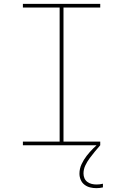

<svg xmlns="http://www.w3.org/2000/svg" viewBox="-20 -755 640 998"><path d="M501 0H99V-19H290V-716H99V-735H501V-716H310V-19H501ZM481 223Q464 223 448 219Q432 215 419 205Q406 195 399.5 179.5Q393 164 393 148Q393 122 404 98.5Q415 75 430.5 55Q446 35 464 17Q482 -1 501 -18V0Q487 16 473 33Q459 50 446 67.5Q433 85 423.5 105Q414 125 414 147Q414 160 419 171.5Q424 183 434 190.5Q444 198 456.5 201Q469 204 482 204Q490 204 498.5 203Q507 202 515 200V219Q507 221 498 222Q489 223 481 223Z"/></svg>

Font: Iosevka Thin Extended
Style: Regular
Weight: 100
Width: 7
Monospace: yes
Designer: Belleve Invis
Foundry: Belleve Invis
Version: Version 32.5.0; ttfautohint (v1.8.4)